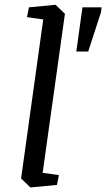

<svg xmlns="http://www.w3.org/2000/svg" viewBox="-20 -783 450 813"><path d="M102.5 -752 215.3 -762.7 254.9 -724.6 160.6 -51.3 229.5 -41.5 221.2 0 108.9 10.7 69.3 -27.3 163.1 -700.7 94.2 -710.4ZM329.1 -752H410.2L407.7 -731.4L353.5 -564.9H303.2Z"/></svg>

Font: Noticia Text
Style: Italic
Weight: 400
Italic angle: -8°
Designer: JM Sole
Foundry: JM Sole
Version: Version 1.003